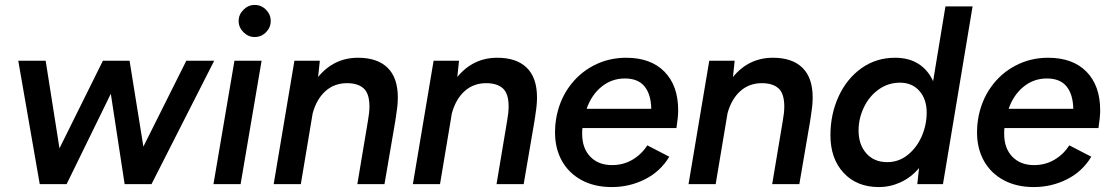

<svg xmlns="http://www.w3.org/2000/svg" viewBox="-20 -746 4499 778"><path d="M54 -500H165L221 -145L397 -500H505L561 -152L735 -500H848L594 0H485L429 -366L250 0H141Z M930 -500H1040L955 0H845ZM947 -661Q947 -687 966.5 -706.5Q986 -726 1012 -726Q1039 -726 1058 -706.5Q1077 -687 1077 -661Q1077 -635 1058 -615.5Q1039 -596 1012 -596Q986 -596 966.5 -615.5Q947 -635 947 -661Z M1173 -500H1276L1269 -434Q1333 -512 1431 -512Q1509 -512 1550.5 -471.5Q1592 -431 1592 -351Q1592 -321 1586 -285L1584 -270L1583 -265L1582 -257L1538 0H1428L1471 -257Q1477 -290 1477 -314Q1477 -367 1453.5 -388Q1430 -409 1386 -409Q1335 -409 1299 -377Q1263 -345 1247 -287L1199 0H1089Z M1737 -500H1840L1833 -434Q1897 -512 1995 -512Q2073 -512 2114.5 -471.5Q2156 -431 2156 -351Q2156 -321 2150 -285L2148 -270L2147 -265L2146 -257L2102 0H1992L2035 -257Q2041 -290 2041 -314Q2041 -367 2017.5 -388Q1994 -409 1950 -409Q1899 -409 1863 -377Q1827 -345 1811 -287L1763 0H1653Z M2229 -210Q2229 -238 2233 -262Q2245 -336 2285 -392.5Q2325 -449 2385.5 -480.5Q2446 -512 2517 -512Q2617 -512 2672.5 -455.5Q2728 -399 2728 -299Q2728 -271 2721 -227H2340Q2339 -219 2339 -204Q2339 -145 2372 -111Q2405 -77 2460 -77Q2506 -77 2543 -99Q2580 -121 2603 -157L2692 -111Q2656 -51 2593.5 -19.5Q2531 12 2459 12Q2389 12 2337 -16Q2285 -44 2257 -94Q2229 -144 2229 -210ZM2619 -305Q2618 -363 2592 -395.5Q2566 -428 2512 -428Q2459 -428 2418 -395Q2377 -362 2357 -305Z M2854 -500H2957L2950 -434Q3014 -512 3112 -512Q3190 -512 3231.5 -471.5Q3273 -431 3273 -351Q3273 -321 3267 -285L3265 -270L3264 -265L3263 -257L3219 0H3109L3152 -257Q3158 -290 3158 -314Q3158 -367 3134.5 -388Q3111 -409 3067 -409Q3016 -409 2980 -377Q2944 -345 2928 -287L2880 0H2770Z M3704 -65Q3672 -27 3629.5 -7.5Q3587 12 3541 12Q3452 12 3398.5 -45.5Q3345 -103 3345 -198Q3345 -283 3378 -355Q3411 -427 3470.5 -469.5Q3530 -512 3607 -512Q3663 -512 3702 -487Q3741 -462 3761 -417L3811 -720H3921L3801 0H3697ZM3575 -89Q3622 -89 3658.5 -118.5Q3695 -148 3715 -194Q3735 -240 3735 -290Q3735 -344 3705.5 -377.5Q3676 -411 3627 -411Q3579 -411 3540.5 -383.5Q3502 -356 3480.5 -311Q3459 -266 3459 -217Q3459 -160 3490.5 -124.5Q3522 -89 3575 -89Z M3939 -210Q3939 -238 3943 -262Q3955 -336 3995 -392.5Q4035 -449 4095.5 -480.5Q4156 -512 4227 -512Q4327 -512 4382.5 -455.5Q4438 -399 4438 -299Q4438 -271 4431 -227H4050Q4049 -219 4049 -204Q4049 -145 4082 -111Q4115 -77 4170 -77Q4216 -77 4253 -99Q4290 -121 4313 -157L4402 -111Q4366 -51 4303.5 -19.5Q4241 12 4169 12Q4099 12 4047 -16Q3995 -44 3967 -94Q3939 -144 3939 -210ZM4329 -305Q4328 -363 4302 -395.5Q4276 -428 4222 -428Q4169 -428 4128 -395Q4087 -362 4067 -305Z"/></svg>

Font: Oak Sans Semibold
Style: Italic
Weight: 600
Italic angle: -9.49998°
Foundry: Erik Kennedy, Walven
Version: Version 1.000